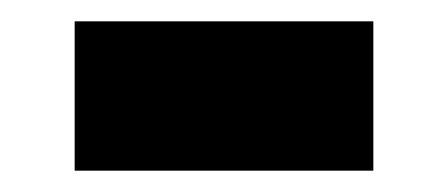

<svg xmlns="http://www.w3.org/2000/svg" viewBox="-20 -399 420 180"><path d="M50 -379H330V-239H50Z"/></svg>

Font: Gontserrat Black
Style: Regular
Weight: 900
Designer: Julieta Ulanovsky
Foundry: Julieta Ulanovsky
Version: Version 6.001